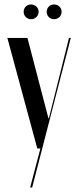

<svg xmlns="http://www.w3.org/2000/svg" viewBox="-20 -665 350 860"><path d="M86 -612C86 -594 100 -579 119 -579C138 -579 153 -594 153 -612C153 -631 138 -645 119 -645C100 -645 86 -631 86 -612ZM189 -612C189 -594 203 -579 222 -579C241 -579 256 -593 256 -612C256 -631 241 -645 222 -645C204 -645 189 -631 189 -612ZM13 -495 147 0H161L115 175H124L297 -495H289L199 -135H197L103 -495Z"/></svg>

Font: Moniqa SemBd Display
Style: Regular
Weight: 600
Designer: Rajesh Rajput
Foundry: Rajesh Rajput
Version: Version 1.000